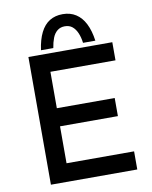

<svg xmlns="http://www.w3.org/2000/svg" viewBox="-99 -1002 853 1075"><g transform="rotate(-10 327.5 -464.5)"><path d="M102 -726H579V-623H209V-416H538V-313H209V-103H593V0H102ZM332 -929Q375 -929 407 -908.5Q439 -888 459 -848.5Q479 -809 487 -751H417Q413 -783 402.5 -807.5Q392 -832 375 -846Q358 -860 332 -860Q307 -860 289.5 -846Q272 -832 262.5 -807.5Q253 -783 248 -751H178Q186 -810 206 -850Q226 -890 257.5 -909.5Q289 -929 332 -929Z"/></g></svg>

Font: Josefin Sans Medium
Style: Regular
Weight: 500
Designer: Santiago Orozco
Foundry: Typemade
Version: Version 2.001